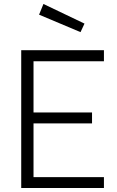

<svg xmlns="http://www.w3.org/2000/svg" viewBox="-20 -948 592 968"><path d="M87 0V-695H504V-639H149V-381H444V-326H149V-55H504V0ZM199 -928 406 -829 386 -786 177 -874Z"/></svg>

Font: Titillium Web Light
Style: Regular
Weight: 300
Version: Version 1.002;PS 57.000;hotconv 1.0.70;makeotf.lib2.5.55311